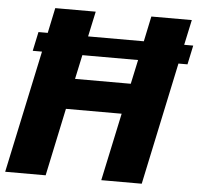

<svg xmlns="http://www.w3.org/2000/svg" viewBox="-52 -792 883 846"><g transform="rotate(5 389.0 -369.0)"><path d="M76 -541.5 94 -626H135L158.5 -737.5H337.5L313.5 -626H560L583.5 -737.5H762.5L738.5 -626H778.5L760.5 -541.5H720.5L605.5 0H426.5L490.5 -299.5H244L180.5 0H1.5L117 -541.5ZM272.5 -434.5H519L542 -541.5H295.5Z"/></g></svg>

Font: Epilogue ExtraBold
Style: Italic
Weight: 800
Italic angle: -12°
Designer: Tyler Finck
Foundry: Etcetera Type Co
Version: Version 2.111; ttfautohint (v1.8.3)